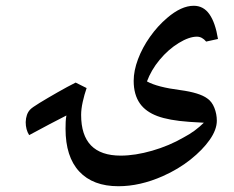

<svg xmlns="http://www.w3.org/2000/svg" viewBox="-20 -525 809 665"><path d="M390 120Q302 120 254.5 69Q207 18 207 -79Q207 -92 207.5 -103Q208 -114 210 -125Q184 -112 152 -95Q120 -78 81 -57Q69 -76 69 -102Q70 -130 84 -145Q90 -152 117 -168.5Q144 -185 179 -205Q214 -225 242 -239L280 -220Q272 -197 266.5 -172Q261 -147 261 -127Q261 14 398 14Q448 14 507 -3Q566 -20 616 -49Q637 -60 654.5 -73Q672 -86 686 -100Q672 -101 659.5 -101.5Q647 -102 635 -103Q565 -108 525 -123Q485 -138 465 -166Q443 -197 443 -245Q443 -280 458 -320Q473 -360 499.5 -397.5Q526 -435 559 -463Q608 -505 651 -505Q685 -505 705.5 -475.5Q726 -446 735 -390L694 -381Q680 -398 662 -398Q635 -398 599 -376Q563 -354 533 -318Q518 -300 507 -281Q496 -262 489 -243Q507 -233 536 -225.5Q565 -218 604 -213Q671 -204 698 -184Q714 -173 722.5 -151.5Q731 -130 731 -107Q731 -76 706.5 -41Q682 -6 640 27.5Q598 61 544 85Q465 120 390 120Z"/></svg>

Font: Noto Naskh Arabic UI Semi
Style: Bold
Weight: 700
Designer: Monotype Design Team, David Williams, Mohamad Dakak and Nizar Qandah
Foundry: Monotype Imaging Inc.
Version: Version 2.014; ttfautohint (v1.8.4.7-5d5b)